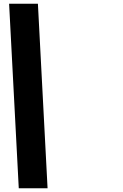

<svg xmlns="http://www.w3.org/2000/svg" viewBox="-20 -880 651 1020"><path d="M181.4 -860H28.4L79.7 120H232.7Z"/></svg>

Font: Hussar
Style: BdOpOblFive
Weight: 700
Foundry: Cannot Into Space Fonts
Version: Version 2.00